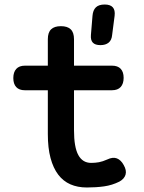

<svg xmlns="http://www.w3.org/2000/svg" viewBox="-20 -821 640 851"><path d="M476 -530Q502 -530 515 -516Q528 -502 528 -476Q528 -450 515 -435.5Q502 -421 476 -421H308V-244Q308 -169 327 -134Q346 -99 384 -99Q402 -99 418.5 -102Q435 -105 455 -114Q480 -126 498 -119Q516 -112 528 -90Q542 -66 536.5 -47Q531 -28 509 -16Q477 0 441.5 5Q406 10 365 10Q324 10 292 -4Q260 -18 238 -47Q216 -76 204 -120.5Q192 -165 192 -227V-421H90Q65 -421 52 -435Q39 -449 39 -475Q39 -501 52 -515.5Q65 -530 91 -530H192V-647Q192 -677 206.5 -691Q221 -705 250 -705Q279 -705 293.5 -691Q308 -677 308 -647V-530ZM425 -621Q402 -621 391.5 -632Q381 -643 383 -666L390 -751Q392 -776 405 -788.5Q418 -801 444 -801Q469 -801 480 -788.5Q491 -776 488 -751L477 -666Q475 -643 461.5 -632Q448 -621 425 -621Z"/></svg>

Font: Maple Mono NL SemiBold
Style: Regular
Weight: 600
Monospace: yes
Designer: subframe7536
Version: Version 7.000